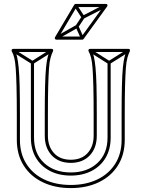

<svg xmlns="http://www.w3.org/2000/svg" viewBox="-20 -938 724 982"><path d="M546 -618H530V-234Q530 -234 530 -234Q530 -234 530 -234Q530 -152 478 -104Q426 -56 342 -56Q342 -56 342 -56Q342 -56 342 -56Q258 -56 206 -104Q154 -152 154 -234Q154 -234 154 -234Q154 -234 154 -234V-618H138V-234Q138 -234 138 -234Q138 -234 138 -234Q138 -175 163.5 -131.5Q189 -88 235 -64Q281 -40 342 -40Q342 -40 342 -40Q342 -40 342 -40Q403 -40 449 -64Q495 -88 520.5 -131.5Q546 -175 546 -234Q546 -234 546 -234Q546 -234 546 -234ZM51 -687 43 -673 142 -611Q144 -610 146.5 -610Q149 -610 150 -611L248 -673L240 -687L142 -625Q140 -624 146 -624Q152 -624 150 -625ZM444 -687 436 -673 534 -611Q536 -610 538.5 -610Q541 -610 542 -611L641 -673L633 -687L534 -625Q532 -624 538 -624Q544 -624 542 -625ZM342 24Q423 24 485.5 -6Q548 -36 583 -91.5Q618 -147 618 -223V-349Q618 -438 619.5 -495Q621 -552 623.5 -587Q626 -622 631.5 -642Q637 -662 644 -676Q646 -681 644 -684.5Q642 -688 637 -688H440Q436 -688 433.5 -684.5Q431 -681 433 -676Q441 -662 446 -642Q451 -622 453.5 -587Q456 -552 457.5 -495Q459 -438 459 -349V-244Q459 -189 428 -155Q397 -121 342 -121Q287 -121 256 -155Q225 -189 225 -244V-349Q225 -438 226.5 -495Q228 -552 230.5 -587Q233 -622 238.5 -642Q244 -662 251 -676Q253 -681 251 -684.5Q249 -688 244 -688H47Q43 -688 40.5 -684.5Q38 -681 40 -676Q48 -662 53 -642Q58 -622 60.5 -587Q63 -552 64.5 -495Q66 -438 66 -349V-223Q66 -147 101 -91.5Q136 -36 198.5 -6Q261 24 342 24ZM342 8Q266 8 207.5 -19.5Q149 -47 115.5 -99Q82 -151 82 -223V-349Q82 -440 80.5 -498.5Q79 -557 75.5 -592.5Q72 -628 67 -648.5Q62 -669 54 -684L47 -672H244L237 -684Q230 -669 224.5 -648.5Q219 -628 215.5 -592.5Q212 -557 210.5 -498.5Q209 -440 209 -349V-244Q209 -181 245 -143Q281 -105 342 -105Q403 -105 439 -143Q475 -181 475 -244V-349Q475 -440 473.5 -498.5Q472 -557 468.5 -592.5Q465 -628 460 -648.5Q455 -669 447 -684L440 -672H637L630 -684Q623 -669 617.5 -648.5Q612 -628 608.5 -592.5Q605 -557 603.5 -498.5Q602 -440 602 -349V-223Q602 -151 568.5 -99Q535 -47 476.5 -19.5Q418 8 342 8ZM412 -846 398 -854 367 -807 381 -799ZM373 -914 359 -906 398 -846Q400 -843 403 -842.5Q406 -842 409 -843L526 -903L518 -917L401 -857Q399 -856 406.5 -854Q414 -852 412 -854ZM394 -740 408 -746 381 -806Q380 -810 376.5 -811Q373 -812 370 -810L264 -750L272 -736L378 -796Q381 -798 373.5 -800.5Q366 -803 367 -800ZM275 -739 374 -906 367 -902H522L516 -915L395 -748L401 -751H268ZM261 -747Q259 -743 261.5 -739Q264 -735 268 -735H401Q403 -735 404.5 -736Q406 -737 407 -738L528 -905Q531 -910 529 -914Q527 -918 522 -918H367Q363 -918 360 -914Z"/></svg>

Font: Tilt Prism
Style: Regular
Weight: 400
Version: Version 1.000